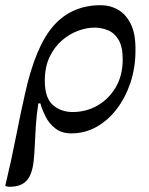

<svg xmlns="http://www.w3.org/2000/svg" viewBox="-53 -501 572 737"><path d="M-20 216 -33 213Q-9 113 8.5 23Q26 -67 43 -141Q83 -323 152.5 -402Q222 -481 334 -481Q370 -481 400.5 -463.5Q431 -446 449.5 -408Q468 -370 467 -307Q467 -242 448 -184.5Q429 -127 395.5 -83Q362 -39 317.5 -14Q273 11 221 11Q184 11 160 -7.5Q136 -26 122.5 -52.5Q109 -79 102 -104H94Q87 -57 84.5 -16.5Q82 24 80.5 58Q79 92 76 119Q73 146 65 166Q59 182 48 193.5Q37 205 21 210.5Q5 216 -20 216ZM226 -71Q277 -71 320.5 -95.5Q364 -120 391 -165.5Q418 -211 418 -273Q418 -322 402 -348.5Q386 -375 361 -385Q336 -395 310 -395Q280 -395 247 -383Q214 -371 185 -346Q156 -321 137.5 -282.5Q119 -244 119 -191Q119 -125 150 -98Q181 -71 226 -71Z"/></svg>

Font: STIX Two Text
Style: Italic
Weight: 400
Italic angle: -12°
Designer: Ross Mills, John Hudson & Paul Hanslow, Tiro Typeworks Ltd; with prior portions MicroPress Inc. and Coen Hoffman, Elsevi
Foundry: Tiro Typeworks Ltd
Version: Version 2.13 b171